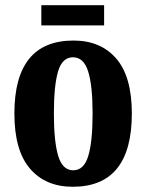

<svg xmlns="http://www.w3.org/2000/svg" viewBox="-20 -704 559 734"><path d="M258 10Q154 10 94.5 -59.5Q35 -129 35 -270Q35 -549 261 -549Q365 -549 424.5 -480Q484 -411 484 -270Q484 10 258 10ZM260 -53Q301 -53 317.5 -108Q334 -163 334 -270Q334 -377 317 -431Q300 -485 259 -485Q218 -485 202 -431Q186 -377 186 -270Q186 -163 202.5 -108Q219 -53 260 -53ZM138 -607V-684H378V-607Z"/></svg>

Font: Noto Serif ExtraCondensed ExtraBold
Style: Regular
Weight: 800
Width: 2
Designer: Monotype Design Team
Foundry: Monotype Imaging Inc.
Version: Version 2.013; ttfautohint (v1.8.4.7-5d5b)